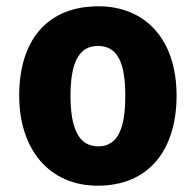

<svg xmlns="http://www.w3.org/2000/svg" viewBox="-20 -580 623 610"><path d="M541 -276C541 -458 439 -560 293 -560C129 -560 41 -451 41 -276C41 -105 137 10 290 10C455 10 541 -106 541 -276ZM204 -276C204 -380 230 -434 291 -434C354 -434 378 -380 378 -276C378 -171 354 -115 292 -115C230 -115 204 -172 204 -276Z"/></svg>

Font: Noto Sans Georgian SemiCondensed ExtraBold
Style: Regular
Weight: 800
Width: 4
Designer: Monotype Design Team, Akaki Razmadze
Foundry: Google LLC
Version: Version 2.005